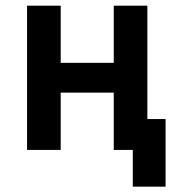

<svg xmlns="http://www.w3.org/2000/svg" viewBox="-20 -538 626 689"><path d="M456.5 131.8V0H388.2V-205.6H197.8V0H77.1V-517.6H197.8V-312.5H388.2V-517.6H508.8V-110.8H574.2V131.8Z"/></svg>

Font: Cascadia Mono PL SemiBold
Style: Regular
Weight: 600
Monospace: yes
Designer: Aaron Bell
Foundry: Saja Typeworks
Version: Version 2404.023; ttfautohint (v1.8.4)